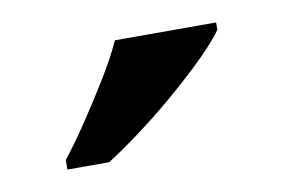

<svg xmlns="http://www.w3.org/2000/svg" viewBox="-35 -815 380 258"><g transform="rotate(-10 155.5 -686.0)"><path d="M40 -619Q55 -638 72.5 -664Q90 -690 106.5 -717Q123 -744 133 -766H271V-756Q262 -743 242 -723Q222 -703 196.5 -681Q171 -659 145 -639.5Q119 -620 97 -606H40Z"/></g></svg>

Font: Noto Serif NP Hmong SemiBold
Style: Regular
Weight: 600
Designer: Dalton Maag Ltd
Foundry: Dalton Maag Ltd
Version: Version 1.001; ttfautohint (v1.8.4.7-5d5b)